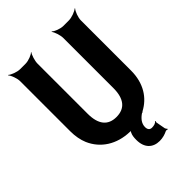

<svg xmlns="http://www.w3.org/2000/svg" viewBox="-260 -849 1135 1135"><g transform="rotate(-45 307.5 -282.0)"><path d="M409 85C391 85 382 73 382 53C382 38 387 25 395 13C403 2 414 -9 431 -20C432 -21 430 -22 429 -21L430 -17C432 -18 437 -23 439 -24C510 -62 560 -134 560 -242V-661C560 -685 574 -722 586 -735L584 -737C571 -725 534 -711 510 -711H463C439 -711 403 -725 392 -737L390 -735C400 -722 413 -685 413 -661V-242C413 -154 377 -108 305 -108C234 -108 198 -154 198 -242V-661C198 -685 210 -722 220 -735L219 -737C208 -725 172 -711 148 -711H102C78 -711 41 -725 28 -737L26 -735C38 -722 52 -685 52 -661V-242C52 -201 59 -164 72 -133C110 -45 193 7 298 10C302 10 308 10 311 7L310 4C307 6 303 14 301 19C294 33 292 50 292 71C292 138 330 173 386 173C411 173 434 166 452 157C456 155 464 156 467 158L469 154C466 152 461 145 460 141L449 81C449 78 451 74 452 72L448 70C443 81 424 85 409 85Z"/></g></svg>

Font: Asimov
Style: EdgeNar
Weight: 500
Designer: Google
Version: Version 2.000980: 2014